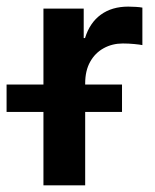

<svg xmlns="http://www.w3.org/2000/svg" viewBox="-70 -555 464 575"><path d="M60.1 0V-529.3H180.7V-440.9H184.6Q198.7 -486.8 231.9 -511Q265.1 -535.2 314 -535.2Q325.2 -535.2 336.9 -534.4Q348.6 -533.7 356.4 -532.2V-419.9Q349.6 -421.4 332.5 -423.1Q315.4 -424.8 297.9 -424.8Q266.1 -424.8 240.5 -410.6Q214.8 -396.5 200 -369.9Q185.1 -343.3 185.1 -305.2V0ZM-50.3 -219.7V-301.8H295.4V-219.7Z"/></svg>

Font: Inter 24pt SemiBold
Style: Regular
Weight: 600
Designer: Rasmus Andersson
Foundry: rsms
Version: Version 4.001;git-66647c0bb